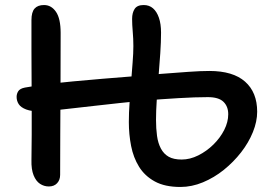

<svg xmlns="http://www.w3.org/2000/svg" viewBox="-20 -729 1079 763"><path d="M697 14Q635 14 595 -8Q555 -30 532.5 -66.5Q510 -103 501 -149Q492 -195 492 -244Q492 -282 495 -322.5Q498 -363 501 -403.5Q504 -444 507 -480.5Q510 -517 510 -546Q510 -575 507.5 -603Q505 -631 505 -654Q505 -678 515 -693.5Q525 -709 551 -709Q573 -709 588 -696Q603 -683 611.5 -658.5Q620 -634 620 -599Q620 -563 617 -518Q614 -473 610 -425Q606 -377 603 -332.5Q600 -288 600 -253Q600 -218 604 -189Q608 -160 619.5 -138.5Q631 -117 650.5 -106Q670 -95 702 -95Q735 -95 768 -111.5Q801 -128 828 -154.5Q855 -181 871 -212.5Q887 -244 887 -275Q887 -306 868 -324.5Q849 -343 806 -343Q756 -343 689 -339Q622 -335 548 -329Q505 -325 455.5 -319.5Q406 -314 356.5 -308.5Q307 -303 263.5 -298Q220 -293 188 -289.5Q156 -286 142 -286Q105 -286 84 -294Q63 -302 54.5 -315Q46 -328 46 -344Q46 -356 52.5 -366.5Q59 -377 79 -381Q112 -387 161.5 -393.5Q211 -400 269.5 -405.5Q328 -411 388 -416Q448 -421 500 -425Q563 -431 621 -435.5Q679 -440 728.5 -443.5Q778 -447 812 -447Q906 -447 954 -404.5Q1002 -362 1002 -285Q1002 -246 985 -204Q968 -162 938 -123.5Q908 -85 869.5 -54Q831 -23 786.5 -4.5Q742 14 697 14ZM174 12Q155 12 139 1.5Q123 -9 113.5 -32.5Q104 -56 105 -93Q106 -142 106 -194.5Q106 -247 106 -301.5Q106 -356 105.5 -413Q105 -470 105 -529Q105 -588 105 -649Q105 -681 117.5 -695Q130 -709 155 -709Q184 -709 202.5 -682Q221 -655 221 -598Q221 -492 220.5 -389.5Q220 -287 219.5 -196.5Q219 -106 219 -34Q219 -14 207 -1Q195 12 174 12Z"/></svg>

Font: Shantell Sans Medium
Style: Regular
Weight: 500
Designer: Stephen Nixon, Anya Danilova, Shantell Martin
Foundry: Arrow Type
Version: Version 1.011;[c5ecc13dd]